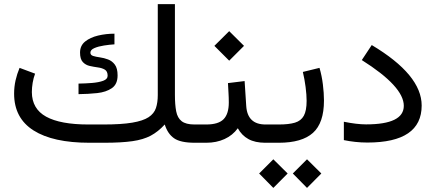

<svg xmlns="http://www.w3.org/2000/svg" viewBox="-20 -687 2097 924"><path d="M477.5 -87.9Q564 -87.9 616.2 -96.7Q668.5 -105.5 695.1 -123Q721.7 -140.6 730.5 -167.2Q739.3 -193.8 739.3 -229.5V-667H821.8V-230.5Q821.8 -183.1 827.9 -151.4Q834 -119.6 854.2 -103.8Q874.5 -87.9 916 -87.9H933.1V0H917Q848.6 0 817.6 -21.7Q786.6 -43.5 772.9 -87.9Q741.2 -53.2 705.6 -34.2Q669.9 -15.1 617.2 -7.6Q564.5 0 481 0H410.2Q234.9 0 141.4 -59.3Q47.9 -118.7 47.9 -236.3Q47.9 -269 54.9 -300.3Q62 -331.5 74.2 -360.4L148.9 -332.5Q141.1 -312 137.2 -288.6Q133.3 -265.1 133.3 -243.7Q133.8 -163.1 202.1 -125.5Q270.5 -87.9 405.3 -87.9ZM357.9 -284.7Q391.1 -285.2 423.3 -287.8Q455.6 -290.5 476.8 -298.3Q498 -306.2 498 -322.3Q498 -343.8 484.6 -351.8Q471.2 -359.9 451.4 -362.5Q431.6 -365.2 411.9 -369.6Q392.1 -374 378.7 -388.2Q365.2 -402.3 365.2 -434.1Q365.2 -467.3 389.6 -487.1Q414.1 -506.8 452.1 -515.9Q490.2 -524.9 530.8 -524.9V-473.6Q507.3 -472.2 480.5 -468Q453.6 -463.9 434.3 -455.6Q415 -447.3 415 -433.6Q415 -421.9 428.2 -417.7Q441.4 -413.6 460.9 -410.9Q480.5 -408.2 500 -400.9Q519.5 -393.6 532.7 -376Q545.9 -358.4 545.9 -324.2Q545.9 -281.7 518.3 -262.7Q490.7 -243.7 447.8 -239Q404.8 -234.4 357.9 -233.9Z M1268.6 0H1256.8Q1207.5 0 1175.3 -17.8Q1143.1 -35.6 1124.5 -69.8Q1099.6 -35.6 1060.5 -17.8Q1021.5 0 972.7 0H913.6V-87.9H972.7Q1031.2 -87.9 1056.2 -113.5Q1081.1 -139.2 1081.1 -193.8Q1081.1 -216.8 1079.6 -240.7Q1078.1 -264.6 1077.1 -287.1L1157.2 -296.9L1165 -176.8Q1170.9 -87.9 1257.8 -87.9H1268.6ZM1011.7 -466.3 1083 -537.1 1154.3 -466.3 1083 -395Z M1517.6 -360.4Q1528.8 -322.3 1533.9 -280.5Q1539.1 -238.8 1539.1 -203.1Q1539.1 -95.2 1486.1 -47.6Q1433.1 0 1321.8 0H1249V-87.9H1321.8Q1370.1 -87.9 1399.4 -96.7Q1428.7 -105.5 1442.1 -129.9Q1455.6 -154.3 1455.6 -201.7Q1455.6 -230.5 1450.7 -268.3Q1445.8 -306.2 1437.5 -340.8ZM1389.2 147.9 1457.5 79.6 1526.4 147.9 1457.5 217.3ZM1227.1 147.9 1295.4 79.6 1364.3 147.9 1295.4 217.3Z M1634.8 -101.1Q1697.3 -88.4 1741.7 -88.4Q1923.3 -88.4 1923.3 -177.7Q1923.3 -270.5 1721.2 -397.9L1769 -470.2Q2009.3 -326.7 2009.3 -179.2Q2009.3 -1 1748 -1Q1717.3 -1 1689 -4.2Q1660.6 -7.3 1634.8 -12.7Z"/></svg>

Font: Vazir FD-UI
Style: Regular-FD-UI
Weight: 400
Designer: Saber Rastikerdar
Foundry: Saber Rastikerdar
Version: Version 30.1.0